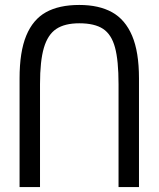

<svg xmlns="http://www.w3.org/2000/svg" viewBox="-20 -755 640 775"><path d="M541 -438.5V0H458.5V-415Q458.5 -511 444.2 -563.5Q430 -616 396 -638.5Q362 -661 300 -661Q241.5 -661 207.2 -638.2Q173 -615.5 157.2 -562.2Q141.5 -509 141.5 -415V0H59V-438.5Q59 -546 86 -611.2Q113 -676.5 165.8 -705.8Q218.5 -735 300 -735Q379.5 -735 432.5 -705.5Q485.5 -676 513.2 -610.8Q541 -545.5 541 -438.5Z"/></svg>

Font: JuliaMono
Style: Regular
Weight: 400
Monospace: yes
Designer: cormullion
Foundry: corm
Version: Version 0.055; ttfautohint (v1.8.4)